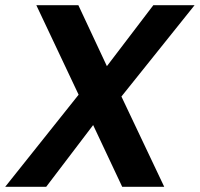

<svg xmlns="http://www.w3.org/2000/svg" viewBox="-31 -720 770 740"><path d="M-11 0 272 -355 109 -700H271L381 -465L560 -700H719L437 -348L602 0H440L328 -238L147 0Z"/></svg>

Font: DM Sans 20pt ExtraBold
Style: Italic
Weight: 800
Italic angle: -10°
Version: Version 4.004;gftools[0.9.30]